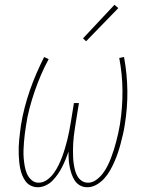

<svg xmlns="http://www.w3.org/2000/svg" viewBox="-20 -777 640 805"><path d="M139 8Q123 8 109.5 1.5Q96 -5 87.5 -16.5Q79 -28 73.5 -41.5Q68 -55 65 -69.5Q62 -84 60.5 -99Q59 -114 58.5 -129.5Q58 -145 58.5 -160.5Q59 -176 60.5 -191.5Q62 -207 64 -222.5Q66 -238 68 -253Q74 -290 83.5 -326.5Q93 -363 105.5 -399Q118 -435 133 -469.5Q148 -504 165 -538L184 -529Q166 -496 151.5 -462Q137 -428 125 -393Q113 -358 103.5 -322Q94 -286 89 -250Q86 -233 84 -215.5Q82 -198 80.5 -181Q79 -164 78.5 -146.5Q78 -129 79.5 -112Q81 -95 84 -78.5Q87 -62 93.5 -47.5Q100 -33 112.5 -22Q125 -11 142 -11Q161 -11 177.5 -23Q194 -35 205.5 -51Q217 -67 225.5 -84.5Q234 -102 240.5 -119.5Q247 -137 252.5 -155.5Q258 -174 262.5 -192Q267 -210 270.5 -228.5Q274 -247 277 -265L290 -345H311L298 -265Q296 -250 293.5 -235.5Q291 -221 289.5 -206.5Q288 -192 287 -177.5Q286 -163 286 -148.5Q286 -134 286.5 -119.5Q287 -105 289 -91Q291 -77 294.5 -63.5Q298 -50 304.5 -38.5Q311 -27 322.5 -19Q334 -11 349 -11Q367 -11 383 -22.5Q399 -34 410.5 -49Q422 -64 430.5 -81Q439 -98 445.5 -115Q452 -132 457.5 -149.5Q463 -167 467.5 -184.5Q472 -202 476 -220Q480 -238 483 -256Q494 -327 493.5 -396.5Q493 -466 480 -534L500 -538Q513 -468 514 -397Q515 -326 503 -253Q500 -233 495.5 -214Q491 -195 486 -175.5Q481 -156 474.5 -137Q468 -118 460 -99.5Q452 -81 441.5 -62.5Q431 -44 417 -28.5Q403 -13 384.5 -2.5Q366 8 346 8Q329 8 315.5 0.5Q302 -7 293.5 -20Q285 -33 280 -48Q275 -63 272 -78.5Q269 -94 268 -110Q267 -126 267 -142Q262 -126 255.5 -110Q249 -94 241 -78Q233 -62 223 -47.5Q213 -33 200.5 -20Q188 -7 171.5 0.5Q155 8 139 8ZM341 -604 328 -616 460 -757 476 -743Z"/></svg>

Font: Iosevka Slab Thin Extended
Style: Italic
Weight: 100
Width: 7
Italic angle: -9°
Monospace: yes
Designer: Belleve Invis
Foundry: Belleve Invis
Version: Version 11.1.0; ttfautohint (v1.8.3)